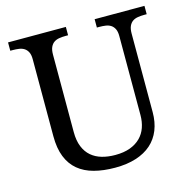

<svg xmlns="http://www.w3.org/2000/svg" viewBox="-106 -819 929 934"><g transform="rotate(-15 358.5 -352.0)"><path d="M361.8 9.8Q302.7 9.8 255.9 -2.7Q209 -15.1 176.5 -42.2Q144 -69.3 127 -112.1Q109.9 -154.8 109.9 -215.8V-604Q109.9 -626 103.3 -639.4Q96.7 -652.8 85.4 -660.2Q74.2 -667.5 59.3 -669.7Q44.4 -671.9 27.8 -671.9H15.1V-713.9H306.2V-671.9H293Q276.4 -671.9 261.2 -669.4Q246.1 -667 235.1 -659.4Q224.1 -651.9 217.5 -637.7Q210.9 -623.5 210.9 -600.1V-210Q210.9 -166.5 223.4 -136Q235.8 -105.5 258.1 -86.4Q280.3 -67.4 310.8 -58.6Q341.3 -49.8 377.9 -49.8Q421.4 -49.8 452.9 -61.5Q484.4 -73.2 505.1 -94Q525.9 -114.7 535.9 -143.3Q545.9 -171.9 545.9 -206.1V-604Q545.9 -626 539.3 -639.4Q532.7 -652.8 521.5 -660.2Q510.3 -667.5 495.4 -669.7Q480.5 -671.9 463.9 -671.9H451.2V-713.9H702.1V-671.9H689Q672.4 -671.9 657.2 -669.4Q642.1 -667 631.1 -659.4Q620.1 -651.9 613.5 -637.7Q606.9 -623.5 606.9 -600.1V-204.1Q606.9 -154.3 591.1 -114.5Q575.2 -74.7 544.2 -47.1Q513.2 -19.5 467.3 -4.9Q421.4 9.8 361.8 9.8Z"/></g></svg>

Font: Sahl Naskh
Style: Regular
Weight: 400
Designer: Pascal Zoghbi
Version: Version 1.001